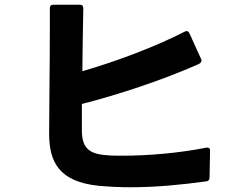

<svg xmlns="http://www.w3.org/2000/svg" viewBox="-20 -771 1040 809"><path d="M397 12C441 16 486 18 531 18C639 18 748 7 850 -7C858 -8 863 -13 863 -22L865 -136C866 -145 861 -149 854 -149H850C736 -126 603 -115 499 -115C474 -115 451 -115 430 -117C351 -122 325 -152 325 -222V-333C468 -369 665 -433 817 -501C825 -505 829 -510 829 -515C829 -517 829 -519 828 -521L778 -631C775 -637 771 -640 767 -640C764 -640 762 -639 759 -638C636 -575 473 -513 327 -471C328 -557 329 -651 331 -737C331 -746 326 -751 317 -751H204C195 -751 190 -746 190 -737V-654C190 -495 187 -302 187 -208C187 -88 229 -5 397 12Z"/></svg>

Font: LINE Seed JP App_OTF Bold
Style: Regular
Weight: 700
Designer: LINE & Fontrix & Fontworks
Version: Version 1.009